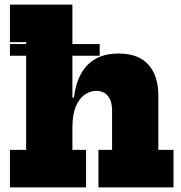

<svg xmlns="http://www.w3.org/2000/svg" viewBox="-20 -810 782 830"><path d="M23 -569V-619.5H411V-569ZM293 -162H352V0H23V-162H93V-628H23V-790H293ZM464.5 -162V-334Q464.5 -372.5 446.8 -394.8Q429 -417 396 -417Q369 -417 345.5 -400.5Q322 -384 307.5 -349Q293 -314 293 -258.5L263 -388H299.5Q307.5 -451.5 331.8 -493.8Q356 -536 396 -557.2Q436 -578.5 492.5 -578.5Q579 -578.5 621.8 -530.2Q664.5 -482 664.5 -396V-162H730V0H405.5V-162Z"/></svg>

Font: Hepta Slab ExtraLight ExtraBold
Style: Regular
Weight: 800
Version: Version 1.102